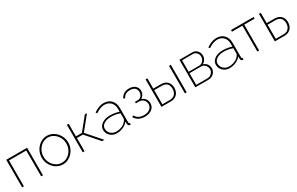

<svg xmlns="http://www.w3.org/2000/svg" viewBox="189 -1830 4864 3142"><g transform="rotate(-30 2621.5 -259.0)"><path d="M81 0V-520H475V0H441V-488H115V0Z M851 10Q781 10 724 -27Q667 -64 634 -125Q601 -186 601 -258Q601 -313 620.5 -362Q640 -411 674.5 -448Q709 -485 754 -506.5Q799 -528 851 -528Q903 -528 948.5 -506.5Q994 -485 1028.5 -448Q1063 -411 1082.5 -362Q1102 -313 1102 -258Q1102 -204 1082.5 -155.5Q1063 -107 1029 -70Q995 -33 949.5 -11.5Q904 10 851 10ZM635 -257Q635 -192 664.5 -138.5Q694 -85 742.5 -53.5Q791 -22 850 -22Q910 -22 959 -54Q1008 -86 1037.5 -140.5Q1067 -195 1067 -259Q1067 -324 1037.5 -377.5Q1008 -431 959 -463.5Q910 -496 851 -496Q793 -496 743.5 -463.5Q694 -431 664.5 -376.5Q635 -322 635 -257Z M1227 0V-520H1261V-282H1374L1566 -520H1607L1402 -267L1636 0H1593L1374 -250H1261V0Z M1698 -149Q1698 -194 1725.5 -228Q1753 -262 1801.5 -281.5Q1850 -301 1914 -301Q1956 -301 2001 -293.5Q2046 -286 2082 -273V-328Q2082 -404 2037.5 -450.5Q1993 -497 1918 -497Q1880 -497 1837 -480.5Q1794 -464 1751 -434L1734 -459Q1835 -528 1920 -528Q2010 -528 2063 -473.5Q2116 -419 2116 -326V-52Q2116 -30 2134 -30V0Q2119 1 2115 -1Q2101 -4 2093 -16Q2085 -28 2084 -42V-87Q2048 -41 1990.5 -15.5Q1933 10 1869 10Q1820 10 1781.5 -11.5Q1743 -33 1720.5 -69Q1698 -105 1698 -149ZM2064 -104Q2082 -127 2082 -148V-243Q2005 -273 1916 -273Q1833 -273 1782 -239.5Q1731 -206 1731 -151Q1731 -115 1749.5 -85Q1768 -55 1800 -37Q1832 -19 1873 -19Q1935 -19 1986.5 -42.5Q2038 -66 2064 -104Z M2403 5Q2337 5 2288.5 -21.5Q2240 -48 2216 -96L2245 -109Q2265 -69 2305.5 -47Q2346 -25 2402 -25Q2471 -25 2513 -58Q2555 -91 2555 -147Q2555 -196 2522 -228Q2489 -260 2433 -260H2380V-288H2438Q2473 -288 2499 -318.5Q2525 -349 2525 -393Q2525 -440 2493.5 -468Q2462 -496 2402 -496Q2306 -496 2269 -418L2241 -432Q2263 -477 2304 -502Q2345 -527 2402 -527Q2472 -527 2515 -491.5Q2558 -456 2558 -395Q2558 -356 2539 -324Q2520 -292 2491 -277Q2536 -262 2562 -227Q2588 -192 2588 -144Q2588 -75 2536.5 -35Q2485 5 2403 5Z M2714 0V-520H2748V-326H2886Q2970 -326 3012 -281.5Q3054 -237 3054 -166Q3054 -121 3035.5 -83Q3017 -45 2980 -22.5Q2943 0 2889 0ZM3157 0V-519H3191V0ZM2748 -29H2886Q2934 -29 2963.5 -48.5Q2993 -68 3006.5 -99.5Q3020 -131 3020 -166Q3020 -200 3008 -230Q2996 -260 2966.5 -278Q2937 -296 2884 -296H2748Z M3354 0V-520H3598Q3637 -520 3665 -501Q3693 -482 3708 -452.5Q3723 -423 3723 -391Q3723 -351 3702.5 -316.5Q3682 -282 3646 -266Q3691 -254 3718 -218Q3745 -182 3745 -136Q3745 -98 3726 -67Q3707 -36 3675 -18Q3643 0 3604 0ZM3387 -275H3588Q3617 -275 3640 -291.5Q3663 -308 3676 -333.5Q3689 -359 3689 -387Q3689 -429 3662 -460.5Q3635 -492 3592 -492H3387ZM3387 -28H3604Q3634 -28 3658.5 -44Q3683 -60 3697.5 -85Q3712 -110 3712 -138Q3712 -167 3698 -192Q3684 -217 3661 -232.5Q3638 -248 3608 -248H3387Z M3829 -149Q3829 -194 3856.5 -228Q3884 -262 3932.5 -281.5Q3981 -301 4045 -301Q4087 -301 4132 -293.5Q4177 -286 4213 -273V-328Q4213 -404 4168.5 -450.5Q4124 -497 4049 -497Q4011 -497 3968 -480.5Q3925 -464 3882 -434L3865 -459Q3966 -528 4051 -528Q4141 -528 4194 -473.5Q4247 -419 4247 -326V-52Q4247 -30 4265 -30V0Q4250 1 4246 -1Q4232 -4 4224 -16Q4216 -28 4215 -42V-87Q4179 -41 4121.5 -15.5Q4064 10 4000 10Q3951 10 3912.5 -11.5Q3874 -33 3851.5 -69Q3829 -105 3829 -149ZM4195 -104Q4213 -127 4213 -148V-243Q4136 -273 4047 -273Q3964 -273 3913 -239.5Q3862 -206 3862 -151Q3862 -115 3880.5 -85Q3899 -55 3931 -37Q3963 -19 4004 -19Q4066 -19 4117.5 -42.5Q4169 -66 4195 -104Z M4526 0V-488H4329V-520H4756V-488H4560V0Z M4857 0V-520H4891V-326H5034Q5118 -326 5160 -281.5Q5202 -237 5202 -166Q5202 -121 5183.5 -83Q5165 -45 5128 -22.5Q5091 0 5037 0ZM4891 -29H5034Q5082 -29 5111.5 -48.5Q5141 -68 5154.5 -99.5Q5168 -131 5168 -166Q5168 -200 5155.5 -230Q5143 -260 5113.5 -278Q5084 -296 5032 -296H4891Z"/></g></svg>

Font: Raleway ExtraLight
Style: Regular
Weight: 200
Designer: Matt McInerney, Pablo Impallari, Rodrigo Fuenzalida
Foundry: Matt McInerney, Pablo Impallari, Rodrigo Fuenzalida
Version: Version 4.026